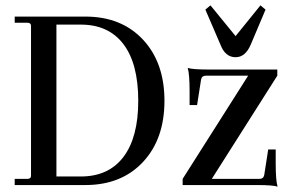

<svg xmlns="http://www.w3.org/2000/svg" viewBox="-20 -692 1092 718"><path d="M954 -672 973 -656 918 -526Q898 -478 861 -478Q822 -478 804 -526L748 -656L767 -672L861 -557ZM35 0V-23H82Q96 -23 96 -35V-595Q96 -607 82 -607H35V-630H299Q434 -630 514.5 -544Q595 -458 595 -315Q595 -172 514.5 -86Q434 0 299 0ZM191 -32H282Q386 -32 441.5 -105Q497 -178 497 -315Q497 -454 441.5 -527Q386 -600 282 -600H191ZM1018 6Q1001 0 941 0H663V-23L908 -409H750Q735 -409 732 -395L717 -299H689V-349Q689 -415 682 -438Q700 -432 760 -432H1017V-409L772 -23H950Q965 -23 968 -37L983 -133H1011V-82Q1011 -17 1018 6Z"/></svg>

Font: Arapey
Style: Regular
Weight: 400
Designer: Eduardo Rodriguez Tunni
Foundry: Eduardo Rodriguez Tunni
Version: Version 4.000